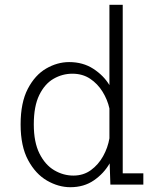

<svg xmlns="http://www.w3.org/2000/svg" viewBox="-20 -770 690 801"><path d="M273.5 11Q224 11 176.2 -16.5Q128.5 -44 97.2 -102Q66 -160 66 -251Q66 -342 96 -399.5Q126 -457 172.5 -484Q219 -511 268.5 -511Q326 -511 369 -483.2Q412 -455.5 436.5 -415V-750H492V-47H578V0H440.5L437.5 -88.5Q413.5 -46.5 372 -17.8Q330.5 11 273.5 11ZM121 -251Q121 -176.5 144.8 -129.2Q168.5 -82 206.2 -59.8Q244 -37.5 286 -37.5Q328 -37.5 359.2 -60.2Q390.5 -83 410.2 -118.5Q430 -154 436.5 -193V-317.5Q428.5 -354 408 -387.2Q387.5 -420.5 356 -441.5Q324.5 -462.5 282 -462.5Q240 -462.5 203.2 -441.2Q166.5 -420 143.8 -373.5Q121 -327 121 -251Z"/></svg>

Font: Trispace ExtraLight
Style: Regular
Weight: 200
Designer: Tyler Finck
Foundry: Etcetera Type Company
Version: Version 1.210; ttfautohint (v1.8.3)